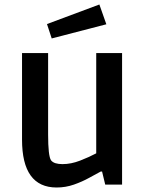

<svg xmlns="http://www.w3.org/2000/svg" viewBox="-20 -821 654 854"><path d="M232 13Q78 13 78 -200V-585H194V-223Q194 -127 207 -108Q214 -99 227 -95Q240 -91 258 -91Q296 -91 336 -106.5Q376 -122 408 -139V-585H523V0H448L434 -58H428Q407 -47 376.5 -30Q346 -13 309 0Q272 13 232 13ZM210 -650 189 -714 422 -801 453 -713Z"/></svg>

Font: Ruda
Style: Bold
Weight: 700
Designer: Mariela Monsalve and Angelina Sanchez
Foundry: Mariela Monsalve and Angelina Sanchez
Version: Version 2.000